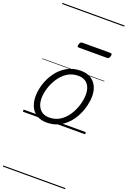

<svg xmlns="http://www.w3.org/2000/svg" viewBox="-273 -1110 1135 1709"><g transform="rotate(20 294.5 -255.0)"><path d="M231 19Q175 19 136.5 -4.5Q98 -28 78.5 -70.5Q59 -113 59 -168Q59 -223 78 -284Q97 -345 135 -398.5Q173 -452 230 -485.5Q287 -519 363 -519Q417 -519 455 -496.5Q493 -474 513 -433.5Q533 -393 533 -339Q533 -298 521.5 -249.5Q510 -201 486.5 -153.5Q463 -106 426.5 -67Q390 -28 341.5 -4.5Q293 19 231 19ZM237 -31Q296 -31 341 -61Q386 -91 415.5 -138Q445 -185 460 -237Q475 -289 475 -334Q475 -376 461.5 -406Q448 -436 421 -452.5Q394 -469 355 -469Q297 -469 252.5 -440Q208 -411 177.5 -364.5Q147 -318 131 -266.5Q115 -215 115 -170Q115 -128 129.5 -96.5Q144 -65 171 -48Q198 -31 237 -31ZM275 -706Q262 -706 259.5 -712.5Q257 -719 261 -731Q264 -744 270.5 -751Q277 -758 288 -758H553Q565 -758 567.5 -751Q570 -744 566 -731Q563 -718 556.5 -712Q550 -706 538 -706ZM0 510H589V520H0ZM0 -20H589V0H0ZM0 -505H589V-500H0ZM0 -1030H589V-1020H0Z"/></g></svg>

Font: Playwrite CO Guides
Style: Regular
Weight: 400
Designer: Veronika Burian, José Scaglione
Foundry: TypeTogether
Version: Version 1.003